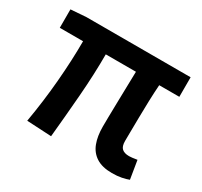

<svg xmlns="http://www.w3.org/2000/svg" viewBox="-123 -717 938 893"><g transform="rotate(30 345.5 -270.5)"><path d="M569 14Q517 14 485 -6.5Q453 -27 439 -64Q425 -101 425 -152Q425 -169 425.5 -202Q426 -235 427 -278Q428 -321 429 -366Q430 -411 431 -450H269Q269 -343 259.5 -224Q250 -105 239 7L107 0Q127 -115 137 -232Q147 -349 147 -450H22V-549L104 -555H664V-450H556Q553 -409 551.5 -362Q550 -315 549.5 -271Q549 -227 548.5 -194Q548 -161 548 -146Q548 -117 561 -105.5Q574 -94 599 -94Q612 -94 642 -99L658 -1Q643 5 620.5 9.5Q598 14 569 14Z"/></g></svg>

Font: Noto Sans KR SemiBold
Style: Regular
Weight: 600
Designer: Ryoko NISHIZUKA  (kana, bopomofo & ideographs); Paul D. Hunt (Latin, Greek & Cyrillic); Sandoll Communications , Soo-you
Foundry: Adobe
Version: Version 2.004-H2;hotconv 1.0.118;makeotfexe 2.5.65603